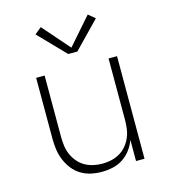

<svg xmlns="http://www.w3.org/2000/svg" viewBox="-113 -843 826 940"><g transform="rotate(-15 300.0 -373.0)"><path d="M287 8Q259 8 232 2Q205 -4 181.5 -18.5Q158 -33 141 -55Q124 -77 113.5 -102.5Q103 -128 99 -155Q95 -182 95 -210V-520H138V-210Q138 -187 141 -164Q144 -141 153 -120Q162 -99 177 -81Q192 -63 212 -51.5Q232 -40 254.5 -35Q277 -30 300 -30Q323 -30 345.5 -35Q368 -40 388 -51.5Q408 -63 423 -81Q438 -99 447 -120Q456 -141 459 -164Q462 -187 462 -210V-520H505V0H462V-107Q452 -80 435 -57.5Q418 -35 394.5 -19.5Q371 -4 343 2Q315 8 287 8ZM277 -592 147 -726 181 -754 300 -618 419 -754 453 -726 323 -592Z"/></g></svg>

Font: Iosevka SS04 XLt Ex
Style: Regular
Weight: 200
Width: 7
Monospace: yes
Designer: Belleve Invis
Foundry: Belleve Invis
Version: Version 19.0.0; ttfautohint (v1.8.4)